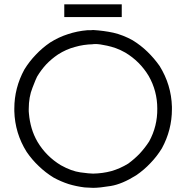

<svg xmlns="http://www.w3.org/2000/svg" viewBox="-20 -859 870 897"><path d="M280.3 -787.1Q280.3 -788.1 280.3 -790Q280.3 -792 280.3 -793Q280.3 -796.9 280.3 -799.8Q280.3 -803.7 280.3 -806.6Q280.3 -810.5 280.3 -813.5Q280.3 -817.4 280.3 -820.3Q280.3 -825.2 280.3 -830.1Q280.3 -834 280.3 -838.9Q282.2 -838.9 284.2 -838.9Q286.1 -838.9 288.1 -838.9Q316.4 -838.9 345.7 -838.9Q374 -838.9 403.3 -838.9Q422.9 -838.9 442.4 -838.9Q461.9 -838.9 481.4 -838.9Q499 -838.9 515.6 -838.9Q532.2 -838.9 548.8 -838.9Q548.8 -836.9 548.8 -835Q548.8 -833 548.8 -831.1Q548.8 -826.2 548.8 -821.3Q548.8 -816.4 548.8 -810.5Q548.8 -807.6 548.8 -803.7Q548.8 -800.8 548.8 -796.9Q548.8 -793 548.8 -788.1Q548.8 -784.2 548.8 -779.3Q546.9 -779.3 544.9 -779.3Q543 -779.3 541 -779.3Q511.7 -779.3 483.4 -779.3Q455.1 -779.3 425.8 -779.3Q406.2 -779.3 386.7 -779.3Q367.2 -779.3 346.7 -779.3Q330.1 -779.3 313.5 -779.3Q296.9 -779.3 280.3 -779.3Q280.3 -781.2 280.3 -783.2Q280.3 -785.2 280.3 -787.1ZM415 -718.8Q464.8 -715.8 509.8 -706.1Q555.7 -695.3 599.6 -670.9Q637.7 -647.5 668.9 -617.2Q700.2 -586.9 725.6 -550.8Q780.3 -462.9 783.2 -360.4Q783.2 -354.5 783.2 -348.6Q783.2 -252 736.3 -166Q712.9 -127.9 682.6 -96.7Q653.3 -65.4 616.2 -40Q550.8 1 498 9.8Q445.3 18.6 415 18.6Q405.3 17.6 394.5 17.6Q384.8 17.6 375 16.6Q335.9 11.7 300.8 1Q264.6 -10.7 230.5 -29.3Q192.4 -52.7 161.1 -83Q129.9 -112.3 104.5 -149.4Q49.8 -236.3 46.9 -339.8Q46.9 -345.7 46.9 -351.6Q46.9 -448.2 93.8 -534.2Q117.2 -572.3 147.5 -603.5Q176.8 -634.8 213.9 -660.2Q253.9 -685.5 296.9 -699.2Q340.8 -713.9 387.7 -717.8Q392.6 -717.8 403.3 -717.8Q415 -718.8 415 -718.8ZM114.3 -349.6Q114.3 -344.7 114.3 -338.9Q115.2 -334 115.2 -328.1Q118.2 -293 127.9 -259.8Q137.7 -226.6 155.3 -196.3Q175.8 -162.1 203.1 -134.8Q230.5 -107.4 264.6 -86.9Q313.5 -59.6 355.5 -53.7Q398.4 -47.9 415 -47.9Q460 -48.8 500 -59.6Q541 -71.3 579.1 -94.7Q608.4 -116.2 632.8 -141.6Q657.2 -168 676.8 -198.2Q715.8 -269.5 714.8 -351.6Q714.8 -433.6 674.8 -503.9Q654.3 -538.1 627 -565.4Q599.6 -592.8 565.4 -613.3Q543 -626 521.5 -633.8Q499 -641.6 480.5 -645.5Q445.3 -653.3 425.8 -653.3Q405.3 -652.3 415 -652.3Q370.1 -651.4 330.1 -639.6Q289.1 -628.9 251 -604.5Q220.7 -584 196.3 -558.6Q171.9 -532.2 153.3 -501Q148.4 -492.2 131.8 -449.2Q114.3 -406.2 114.3 -349.6Z"/></svg>

Font: LeFont
Style: Light
Weight: 300
Designer: Leryon MEDIA
Version: Version 1.0